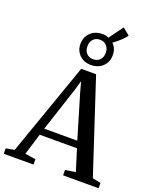

<svg xmlns="http://www.w3.org/2000/svg" viewBox="-213 -1238 1104 1352"><g transform="rotate(20 339.5 -562.5)"><path d="M47.5 -52 292.5 -748.5H404L633 -52L695 -40V0H429V-40L505.5 -52L456 -212.5H176.5L127.5 -52L207 -40V0H-15.5L-16 -40ZM439.5 -263.5 342 -591 321.5 -666.5 299 -589.5 192 -263.5ZM346.5 -797Q294 -797 260.5 -829.8Q227 -862.5 227 -912.5Q227.5 -964 261.8 -997Q296 -1030 350 -1030Q376.5 -1030 397.5 -1020.5L474 -1125L526.5 -1082.5Q519 -1070.5 504 -1055Q489 -1039.5 471 -1024.2Q453 -1009 435.5 -996.5Q468.5 -964.5 468.5 -914.5Q468.5 -863 434.5 -830Q400.5 -797 346.5 -797ZM348 -840.5Q379 -840.5 397.8 -860.2Q416.5 -880 416.5 -913Q416.5 -945 397.8 -965.8Q379 -986.5 348 -986.5Q317 -986.5 298 -966.8Q279 -947 279 -913.5Q279 -881.5 297.2 -861Q315.5 -840.5 348 -840.5Z"/></g></svg>

Font: Merriweather 60pt Medium
Style: Regular
Weight: 500
Version: Version 2.100